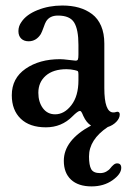

<svg xmlns="http://www.w3.org/2000/svg" viewBox="-20 -454 466 692"><path d="M210 125.5Q210 51.3 308.1 -1.5Q291.5 -11.7 280.3 -36.1Q275.9 -46.9 273.4 -50.5Q271 -54.2 268.1 -54.2Q260.7 -54.2 241.2 -34.7Q202.1 4.9 145.5 4.9Q86.9 4.9 54.7 -26.1Q22.5 -57.1 22.5 -110.8Q22.5 -171.9 72.3 -206.3Q122.1 -240.7 196.3 -240.7Q207.5 -240.7 228.3 -238Q249 -235.4 252.4 -235.4Q258.8 -235.4 260.7 -239.5Q262.7 -243.7 262.7 -257.3V-292.5Q262.7 -347.7 247.3 -372.8Q231.9 -397.9 189 -397.9Q158.7 -397.9 146 -376.5Q142.6 -371.1 137 -355Q131.3 -338.9 127 -331.1Q110.4 -305.2 83 -305.2Q66.4 -305.2 56.4 -314.9Q46.4 -324.7 46.4 -341.8Q46.4 -359.9 57.1 -374.5Q74.7 -401.4 115.5 -417.7Q156.2 -434.1 204.6 -434.1Q237.8 -434.1 264.4 -426.5Q291 -418.9 312 -403.1Q333 -387.2 344.5 -360.4Q356 -333.5 356 -296.9V-136.7Q356 -49.8 387.7 -48.8Q391.6 -48.3 396.2 -49.8Q400.9 -51.3 402.3 -51.3Q411.6 -51.3 411.6 -41.5Q411.6 -27.8 399.2 -14.9Q386.7 -2 368.2 3.9Q300.8 49.3 300.8 109.9Q300.8 141.1 308.6 155.5Q316.4 169.9 340.8 169.9Q353 169.9 362.8 164.6Q372.6 159.2 377.7 152.3Q382.8 145.5 389.2 140.1Q395.5 134.8 401.9 134.8Q417 134.8 417 150.9Q417 173.3 385.5 195.6Q354 217.8 310.1 217.8Q262.2 217.8 236.1 193.6Q210 169.4 210 125.5ZM262.7 -164.6V-185.1Q262.7 -194.3 261 -196.8Q259.3 -199.2 249.5 -201.2Q234.9 -204.6 219.7 -204.6Q171.9 -204.6 145 -181.2Q118.2 -157.7 118.2 -119.6Q118.2 -86.4 134.5 -64.2Q150.9 -42 178.7 -42Q211.9 -42 237.3 -75Q262.7 -107.9 262.7 -164.6Z"/></svg>

Font: Cooper* Medium
Style: Regular
Weight: 500
Designer: Owen Earl
Foundry: indestructible type*
Version: Version 0.001